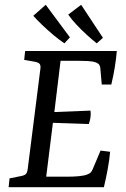

<svg xmlns="http://www.w3.org/2000/svg" viewBox="-20 -782 528 802"><path d="M405 -429 399 -498Q398 -506 394.5 -511.5Q391 -517 381 -521Q368 -526 347 -527Q326 -528 307 -528H233L207 -314L358 -320Q360 -306 358 -292Q356 -278 351 -264L201 -269L173 -44H262Q287 -44 309 -46Q331 -48 344 -53Q355 -57 360 -63Q365 -69 368 -77L400 -153L440 -148Q437 -114 430 -76Q423 -38 414 0H16L20 -37L70 -47Q84 -50 89 -56Q94 -62 96 -78L149 -497Q150 -510 145.5 -515Q141 -520 131 -523L81 -532L85 -569H468Q465 -535 459.5 -501Q454 -467 445 -429ZM410 -624 384 -601Q365 -616 342 -637Q319 -658 298.5 -680Q278 -702 265 -721L319 -762ZM272 -626 249 -601Q228 -615 203.5 -635.5Q179 -656 156.5 -677.5Q134 -699 119 -716L171 -762Z"/></svg>

Font: Yrsa
Style: Italic
Weight: 400
Italic angle: -7.10001°
Designer: Anna Giedrys (Yrsa+Rasa design), David Brezina (Yrsa art-direction, Rasa art-direction, design)
Foundry: Rosetta Type Foundry
Version: Version 2.004